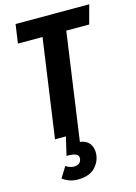

<svg xmlns="http://www.w3.org/2000/svg" viewBox="-139 -765 777 1093"><g transform="rotate(-15 250.0 -218.5)"><path d="M500 -692 470 -581H335L253 0L246 51Q281 55 299.5 77Q318 99 318 133Q318 180 284 217.5Q250 255 180 255Q153 255 130 246.5Q107 238 91 225L130 162Q154 178 178 178Q197 178 209 168.5Q221 159 222 141Q223 123 206.5 115.5Q190 108 152 108L177 0H113L195 -581H50L66 -692Z"/></g></svg>

Font: Fira Sans Extra Condensed SemiBold
Style: Italic
Weight: 600
Width: 3
Italic angle: -8°
Designer: Carrois Corporate & Edenspiekermann AG
Foundry: Carrois Corporate GbR & Edenspiekermann AG
Version: Version 4.203